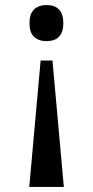

<svg xmlns="http://www.w3.org/2000/svg" viewBox="-20 -562 369 761"><path d="M97 -470Q97 -508 115.5 -525Q134 -542 164 -542Q231 -542 231 -470Q231 -399 164 -399Q134 -399 115.5 -415.5Q97 -432 97 -470ZM141 -322H188L233 179H96Z"/></svg>

Font: Noto Serif NarrowSemiBold
Style: Regular
Weight: 600
Width: 4
Designer: Monotype Design Team
Foundry: Monotype Imaging Inc.
Version: Version 1.001